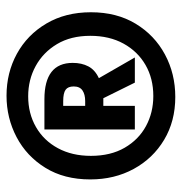

<svg xmlns="http://www.w3.org/2000/svg" viewBox="-4 -658 570 603"><g transform="rotate(-90 281.5 -357.0)"><path d="M278 -92Q202 -92 143.5 -127Q85 -162 52 -222.5Q19 -283 19 -359Q19 -441 55.5 -500Q92 -559 152 -590.5Q212 -622 282 -622Q354 -622 413.5 -589.5Q473 -557 508.5 -497Q544 -437 544 -357Q544 -276 508 -216.5Q472 -157 411.5 -124.5Q351 -92 278 -92ZM281 -161Q336 -161 378.5 -185.5Q421 -210 445.5 -254.5Q470 -299 470 -359Q470 -420 444 -463.5Q418 -507 375 -530.5Q332 -554 280 -554Q226 -554 183.5 -529.5Q141 -505 117 -460.5Q93 -416 93 -357Q93 -295 118.5 -251Q144 -207 186.5 -184Q229 -161 281 -161ZM176 -219V-503H271Q385 -503 385 -414Q385 -386 374 -365Q363 -344 337 -332L402 -219H323L274 -318H250V-219ZM265 -375Q286 -375 298.5 -383.5Q311 -392 311 -411Q311 -429 300.5 -436.5Q290 -444 265 -444H250V-375Z"/></g></svg>

Font: Noto Sans Mono SemiCondensed Black
Style: Regular
Weight: 900
Width: 4
Designer: Monotype Design Team
Foundry: Monotype Imaging Inc.
Version: Version 2.014; ttfautohint (v1.8.4.7-5d5b)